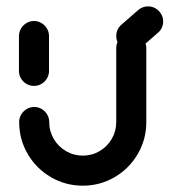

<svg xmlns="http://www.w3.org/2000/svg" viewBox="-20 -585 537 608"><path d="M87.8 -313Q74.8 -313 63.9 -319.3Q53 -325.6 46.5 -336.5Q40 -347.4 40 -360.4V-470.7Q40 -483.7 46.5 -494.6Q53 -505.6 63.9 -512Q74.8 -518.5 87.4 -518.5Q100.4 -518.5 111.3 -512Q122.2 -505.6 128.7 -494.6Q135.2 -483.7 135.2 -470.7V-360.4Q135.2 -347.4 128.7 -336.5Q122.2 -325.6 111.3 -319.3Q100.4 -313 87.8 -313ZM395.6 -480.4Q408.5 -480.4 419.4 -473.9Q430.4 -467.4 436.9 -456.5Q443.3 -445.6 443.3 -432.6V-198.5Q443.3 -143.7 416.3 -97.4Q389.3 -51.1 343.1 -24.1Q297 3 242.2 3Q187.4 3 141.1 -24.1Q94.8 -51.1 67.8 -97.4Q40.7 -143.7 40.7 -198.5Q40.7 -211.5 47.2 -222.4Q53.7 -233.3 64.6 -239.8Q75.6 -246.3 88.5 -246.3Q101.1 -246.3 112 -239.8Q123 -233.3 129.4 -222.4Q135.9 -211.5 135.9 -198.5Q135.9 -169.6 150.2 -145.2Q164.4 -120.7 188.9 -106.5Q213.3 -92.2 242.2 -92.2Q271.1 -92.2 295.4 -106.5Q319.6 -120.7 333.9 -145.2Q348.1 -169.6 348.1 -198.5V-432.6Q348.1 -445.6 354.6 -456.5Q361.1 -467.4 372 -473.9Q383 -480.4 395.6 -480.4ZM395.9 -423.3Q383 -423.3 372 -429.8Q361.1 -436.3 354.6 -447.2Q348.1 -458.1 348.1 -471.1Q348.1 -481.5 352.4 -490.9Q356.7 -500.4 364.4 -506.7L417.4 -553Q431.1 -564.8 448.9 -564.8Q461.9 -564.8 472.8 -558.3Q483.7 -551.9 490.2 -540.9Q496.7 -530 496.7 -517Q496.7 -506.7 492.4 -497.2Q488.1 -487.8 480.4 -481.5L427.4 -435.2Q413.7 -423.3 395.9 -423.3Z"/></svg>

Font: 26F Galaxy Sans Extra Bold
Style: Regular
Weight: 800
Designer: C₂₉H₂₅N₃O₅
Version: Version 1.100